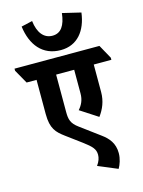

<svg xmlns="http://www.w3.org/2000/svg" viewBox="-215 -978 917 1232"><g transform="rotate(-15 243.5 -362.0)"><path d="M255 -664C365 -664 429 -745 444 -863L322 -892C313 -812 284 -767 227 -767C169 -767 133 -814 124 -892L50 -875C66 -751 133 -664 255 -664ZM382 -186C413 -228 434 -277 434 -337V-520H551V-534L500 -626H-64V-612L-12 -520H54V-293C54 -195 86 -165 137 -127L237 -53C292 -12 311 9 311 46C311 67 304 89 286 114L415 168C429 144 442 108 442 70C442 5 409 -34 365 -66L238 -160C191 -194 184 -222 184 -272V-520H304V-363C304 -320 289 -289 265 -262Z"/></g></svg>

Font: Noto Serif Devanagari Condensed ExtraBold
Style: Regular
Weight: 800
Width: 3
Designer: Universal Thirst, Indian Type Foundry and the Monotype Design Team
Foundry: Monotype Imaging Inc.
Version: Version 2.004